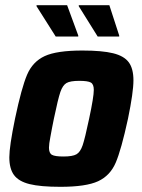

<svg xmlns="http://www.w3.org/2000/svg" viewBox="-20 -713 548 741"><path d="M16 -106Q16 -148 38 -255Q63 -374 84.5 -424.5Q106 -475 152.5 -496.5Q199 -518 298 -518Q374 -518 416.5 -507.5Q459 -497 477 -472.5Q495 -448 495 -403Q495 -357 474 -255Q448 -135 426.5 -85Q405 -35 358.5 -13.5Q312 8 213 8Q136 8 94 -2.5Q52 -13 34 -37.5Q16 -62 16 -106ZM324 -255Q342 -339 342 -366Q342 -388 330.5 -394.5Q319 -401 286 -401Q251 -401 236.5 -392.5Q222 -384 213 -358Q204 -332 188 -255Q188 -255 181 -220Q180 -213 174.5 -185Q169 -157 169 -143Q169 -122 180.5 -115.5Q192 -109 225 -109Q260 -109 275 -117.5Q290 -126 299 -152.5Q308 -179 324 -255ZM195 -572 121 -689V-693H239L282 -576V-572ZM357 -572 284 -689V-693H402L440 -576V-572Z"/></svg>

Font: Saira Semi Condensed
Style: Bold Italic
Weight: 700
Width: 4
Italic angle: -12°
Designer: Hector Gatti with collaboration of the Omnibus-Type team
Foundry: Omnibus-Type
Version: Version 1.001; ttfautohint (v1.8)